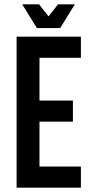

<svg xmlns="http://www.w3.org/2000/svg" viewBox="-20 -870 428 890"><path d="M259 -740H151L83 -850H161L205 -794L249 -850H327ZM355 -602H163V-404H318V-306H163V-98H355V0H57V-700H355Z"/></svg>

Font: Bebas Kai
Style: Regular
Weight: 400
Designer: Ryoichi Tsunekawa
Foundry: Dharma Type
Version: Version 1.001;PS 001.001;hotconv 1.0.70;makeotf.lib2.5.58329